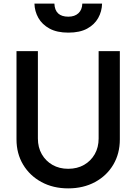

<svg xmlns="http://www.w3.org/2000/svg" viewBox="-20 -1027 752 1059"><path d="M356 12Q440 12 504.5 -23Q569 -58 605 -119Q641 -180 641 -258V-745H524V-263Q524 -214 502.5 -176.5Q481 -139 443.5 -117.5Q406 -96 356 -96Q307 -96 269.5 -117.5Q232 -139 210.5 -176.5Q189 -214 189 -263V-745H71V-258Q71 -180 107.5 -119Q144 -58 208.5 -23Q273 12 356 12ZM357 -847Q420 -847 460.5 -869Q501 -891 521.5 -927.5Q542 -964 543 -1007H434Q433 -973 412.5 -954Q392 -935 357 -935Q283 -935 280 -1007H170Q171 -965 191.5 -928.5Q212 -892 253 -869.5Q294 -847 357 -847Z"/></svg>

Font: Custom Plus Jakarta Sans SemiBold
Style: Regular
Weight: 600
Designer: Gumpita Rahayu & FullSphere
Foundry: Tokotype & FullSphere
Version: Version 1.001;hotconv 1.0.117;makeotfexe 2.5.65602